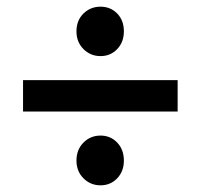

<svg xmlns="http://www.w3.org/2000/svg" viewBox="-20 -581 600 575"><path d="M49 -247V-341H512V-247ZM281 -26Q251 -26 230 -47Q209 -68 209 -100Q209 -133 230 -154Q251 -175 281 -175Q311 -175 331 -154Q351 -133 351 -100Q351 -68 331 -47Q311 -26 281 -26ZM281 -413Q251 -413 230 -434Q209 -455 209 -487Q209 -520 230 -540.5Q251 -561 281 -561Q311 -561 331 -540.5Q351 -520 351 -487Q351 -455 331 -434Q311 -413 281 -413Z"/></svg>

Font: Ubuntu Sans Mono Medium
Style: Regular
Weight: 500
Monospace: yes
Designer: Dalton Maag Ltd
Foundry: Dalton Maag Ltd
Version: Version 1.006